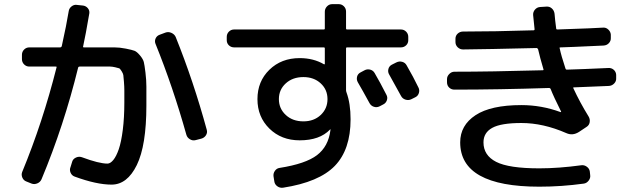

<svg xmlns="http://www.w3.org/2000/svg" viewBox="-20 -835 3040 910"><path d="M105.5 25.4Q91.8 20.5 85.9 6.8Q80.1 -6.8 85 -19.5Q182.6 -255.9 248 -515.6Q250 -519.5 244.1 -519.5H119.1Q104.5 -519.5 94.2 -529.8Q84 -540 84 -554.7V-575.2Q84 -589.8 94.2 -600.1Q104.5 -610.4 119.1 -610.4H265.6Q269.5 -610.4 272.5 -615.2Q295.9 -720.7 305.7 -782.2Q307.6 -795.9 319.8 -805.2Q332 -814.5 346.7 -811.5L374 -808.6Q387.7 -806.6 396.5 -795.9Q405.3 -785.2 403.3 -771.5Q385.7 -668 374 -615.2Q372.1 -610.4 377.9 -610.4H449.2Q498 -610.4 522.5 -610.4Q546.9 -610.4 576.7 -604.5Q606.4 -598.6 617.7 -594.2Q628.9 -589.8 643.6 -572.3Q658.2 -554.7 661.6 -541Q665 -527.3 669.4 -491.2Q673.8 -455.1 673.8 -424.8Q673.8 -394.5 673.8 -335Q673.8 -145.5 628.4 -52.7Q583 40 508.8 40Q437.5 40 334 2Q320.3 -2.9 314.5 -16.6Q308.6 -30.3 314.5 -43.9L322.3 -69.3Q326.2 -82 340.3 -88.4Q354.5 -94.7 368.2 -89.8Q449.2 -59.6 489.3 -59.6Q502.9 -59.6 517.1 -76.7Q531.2 -93.8 543 -127.9Q554.7 -162.1 562 -219.7Q569.3 -277.3 569.3 -349.6Q569.3 -389.6 569.3 -406.7Q569.3 -423.8 567.4 -447.8Q565.4 -471.7 564.5 -479Q563.5 -486.3 556.2 -498Q548.8 -509.8 544.9 -511.2Q541 -512.7 526.4 -516.1Q511.7 -519.5 502 -519.5Q492.2 -519.5 468.8 -519.5H357.4Q352.5 -519.5 350.6 -515.6Q283.2 -240.2 176.8 14.6Q170.9 28.3 156.7 34.2Q142.6 40 129.9 35.2ZM863.3 -196.3Q799.8 -422.9 716.8 -627.9Q711.9 -640.6 717.8 -653.3Q723.6 -666 738.3 -670.9L764.6 -680.7Q778.3 -685.5 792.5 -679.2Q806.6 -672.9 812.5 -660.2Q897.5 -449.2 960 -219.7Q963.9 -206.1 956.1 -193.8Q948.2 -181.6 933.6 -177.7L907.2 -170.9Q893.6 -167 880.4 -174.8Q867.2 -182.6 863.3 -196.3Z M1708 -502Q1720.7 -508.8 1734.9 -504.9Q1749 -501 1755.9 -488.3Q1781.2 -445.3 1811.5 -385.7Q1818.4 -373 1813.5 -359.4Q1808.6 -345.7 1795.9 -339.8L1779.3 -331.1Q1765.6 -324.2 1751.5 -329.1Q1737.3 -334 1730.5 -347.7Q1699.2 -405.3 1675.8 -445.3Q1668.9 -458 1672.4 -471.7Q1675.8 -485.4 1689.5 -492.2ZM1858.4 -539.1Q1872.1 -545.9 1886.2 -542Q1900.4 -538.1 1907.2 -525.4Q1939.5 -469.7 1962.9 -420.9Q1969.7 -408.2 1965.3 -394Q1960.9 -379.9 1948.2 -374L1928.7 -364.3Q1916 -358.4 1901.9 -362.8Q1887.7 -367.2 1880.9 -379.9L1824.2 -482.4Q1817.4 -494.1 1820.8 -507.8Q1824.2 -521.5 1836.9 -528.3ZM1418 -469.7Q1367.2 -469.7 1334.5 -439.9Q1301.8 -410.2 1301.8 -365.2Q1301.8 -320.3 1334.5 -290Q1367.2 -259.8 1418 -259.8Q1467.8 -259.8 1500 -290Q1532.2 -320.3 1532.2 -365.2Q1532.2 -410.2 1500 -439.9Q1467.8 -469.7 1418 -469.7ZM1089.8 -610.4Q1075.2 -610.4 1064.9 -620.1Q1054.7 -629.9 1054.7 -644.5V-660.2Q1054.7 -674.8 1064.9 -685.1Q1075.2 -695.3 1089.8 -695.3H1514.6Q1519.5 -695.3 1519.5 -699.2V-779.3Q1519.5 -793.9 1529.8 -804.7Q1540 -815.4 1554.7 -815.4H1585Q1599.6 -815.4 1609.9 -805.2Q1620.1 -794.9 1620.1 -780.3V-700.2Q1620.1 -695.3 1625 -695.3H1879.9Q1894.5 -695.3 1904.8 -685.1Q1915 -674.8 1915 -660.2V-644.5Q1915 -629.9 1904.8 -620.1Q1894.5 -610.4 1879.9 -610.4H1625Q1620.1 -610.4 1620.1 -605.5V-407.2Q1620.1 -403.3 1622.1 -397.5Q1641.6 -344.7 1641.6 -269.5Q1641.6 -126 1566.9 -48.8Q1492.2 28.3 1321.3 54.7Q1306.6 56.6 1294.4 47.9Q1282.2 39.1 1280.3 25.4L1276.4 1Q1274.4 -12.7 1282.7 -24.9Q1291 -37.1 1304.7 -39.1Q1428.7 -58.6 1482.4 -99.6Q1536.1 -140.6 1545.9 -216.8Q1545.9 -216.8 1545.9 -217.8L1546.9 -219.7Q1546.9 -221.7 1545.9 -221.7L1543.9 -220.7Q1495.1 -169.9 1400.4 -169.9Q1313.5 -169.9 1256.8 -225.6Q1200.2 -281.2 1200.2 -365.2Q1200.2 -449.2 1256.8 -504.4Q1313.5 -559.6 1400.4 -559.6Q1465.8 -559.6 1515.6 -530.3H1518.6Q1519.5 -530.3 1519.5 -531.2V-605.5Q1519.5 -610.4 1514.6 -610.4Z M2133.8 -410.2Q2119.1 -410.2 2108.9 -419.9Q2098.6 -429.7 2098.6 -445.3V-460Q2098.6 -473.6 2109.4 -484.4Q2120.1 -495.1 2133.8 -495.1Q2304.7 -495.1 2551.8 -502Q2557.6 -502 2555.7 -506.8Q2539.1 -562.5 2530.3 -601.6Q2528.3 -606.4 2523.4 -607.4Q2287.1 -601.6 2174.8 -600.6Q2160.2 -600.6 2149.4 -610.8Q2138.7 -621.1 2138.7 -635.7V-651.4Q2138.7 -666 2149.4 -675.8Q2160.2 -685.5 2174.8 -685.5Q2321.3 -685.5 2508.8 -691.4Q2513.7 -691.4 2513.7 -696.3Q2510.7 -718.8 2506.8 -763.7Q2505.9 -778.3 2515.6 -789.6Q2525.4 -800.8 2540 -801.8L2570.3 -803.7Q2585 -804.7 2595.7 -794.9Q2606.4 -785.2 2608.4 -769.5Q2610.4 -742.2 2616.2 -699.2Q2616.2 -695.3 2622.1 -695.3Q2646.5 -696.3 2690.4 -697.8Q2734.4 -699.2 2770.5 -700.7Q2806.6 -702.1 2838.9 -704.1Q2852.5 -705.1 2863.3 -694.8Q2874 -684.6 2875 -670.9V-656.2Q2876 -641.6 2866.2 -630.9Q2856.4 -620.1 2840.8 -619.1Q2817.4 -618.2 2776.4 -616.2Q2735.4 -614.3 2701.2 -612.8Q2667 -611.3 2636.7 -610.4Q2629.9 -610.4 2632.8 -605.5Q2639.6 -572.3 2660.2 -509.8Q2662.1 -504.9 2666 -504.9Q2735.4 -506.8 2863.3 -512.7Q2877.9 -513.7 2888.7 -504.4Q2899.4 -495.1 2900.4 -480.5V-464.8Q2901.4 -450.2 2891.1 -439.5Q2880.9 -428.7 2866.2 -427.7Q2809.6 -424.8 2700.2 -420.9Q2695.3 -420.9 2697.3 -417Q2728.5 -349.6 2769.5 -283.2Q2777.3 -270.5 2774.9 -255.9Q2772.5 -241.2 2759.8 -233.4L2724.6 -210Q2694.3 -190.4 2664.1 -204.1Q2554.7 -252 2451.2 -252Q2354.5 -252 2313 -229Q2271.5 -206.1 2271.5 -160.2Q2271.5 -98.6 2331.5 -67.9Q2391.6 -37.1 2536.1 -37.1Q2627.9 -37.1 2735.4 -51.8Q2749 -53.7 2761.2 -44.9Q2773.4 -36.1 2775.4 -22.5L2777.3 -4.9Q2779.3 8.8 2770 21Q2760.7 33.2 2747.1 35.2Q2641.6 49.8 2536.1 49.8Q2161.1 49.8 2161.1 -160.2Q2161.1 -241.2 2233.9 -289.1Q2306.6 -336.9 2451.2 -336.9Q2546.9 -336.9 2636.7 -303.7H2638.7Q2639.6 -304.7 2639.6 -305.7Q2603.5 -377.9 2589.8 -413.1Q2587.9 -418 2583 -418Q2340.8 -410.2 2133.8 -410.2Z"/></svg>

Font: Rounded-L Mgen+ 1m medium
Style: Regular
Weight: 500
Designer: [Source Han Sans]
Ryoko NISHIZUKA  (kana & ideographs); Paul D. Hunt (Latin, Greek & Cyrillic); Wenlong ZHANG  (bopomofo
Version: Version 1.059.20150602